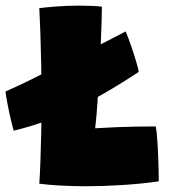

<svg xmlns="http://www.w3.org/2000/svg" viewBox="-28 -670 609 684"><path d="M20.5 -204.5Q17 -216.5 10.8 -243Q4.5 -269.5 -1 -298.2Q-6.5 -327 -8.5 -344Q23.5 -358 68 -379.5Q112.5 -401 162.2 -426Q212 -451 261 -476Q310 -501 351.2 -522.5Q392.5 -544 419.5 -558Q427.5 -540 437.8 -510.5Q448 -481 456.2 -453.5Q464.5 -426 466.5 -414Q368 -349 288.2 -307.2Q208.5 -265.5 142.8 -241.5Q77 -217.5 20.5 -204.5ZM112 -15.5Q114 -43 115.8 -90Q117.5 -137 118.8 -195.5Q120 -254 120 -316.5Q120 -379 118.8 -440Q117.5 -501 115.8 -553.2Q114 -605.5 112 -641Q130.5 -643.5 170.8 -646.8Q211 -650 254.5 -650Q273.5 -650 299.5 -649Q325.5 -648 335 -646Q335 -626.5 334 -593Q333 -559.5 331 -515Q329 -470.5 326 -418Q323 -365.5 319.5 -308.5Q318 -284.5 315.8 -259Q313.5 -233.5 311 -213Q353.5 -215.5 388.5 -217Q423.5 -218.5 457 -219Q490.5 -219.5 527 -219.5Q530 -204.5 532.5 -169.2Q535 -134 536.2 -93.8Q537.5 -53.5 537.5 -24Q475 -15 407.2 -10.8Q339.5 -6.5 278.5 -6.5Q231 -6.5 187 -9Q143 -11.5 112 -15.5Z"/></svg>

Font: Grandstander Thin Black
Style: Regular
Weight: 900
Version: Version 1.200